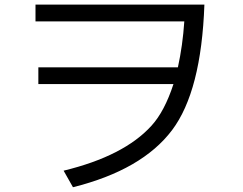

<svg xmlns="http://www.w3.org/2000/svg" viewBox="-20 -761 1040 821"><path d="M131.8 -741.2H854Q840.8 -370.6 715.8 -204.6Q587.4 -34.2 292 39.6L252 -31.2Q510.3 -93.8 627.9 -223.6Q683.6 -284.7 721.7 -401.4H144V-473.1H740.7Q761.2 -566.4 768.1 -669.4H131.8Z"/></svg>

Font: BIZ UDGothic
Style: Regular
Weight: 400
Monospace: yes
Designer: TypeBank Co., Ltd.
Foundry: Morisawa Inc.
Version: Version 1.05